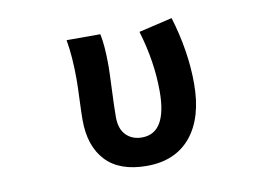

<svg xmlns="http://www.w3.org/2000/svg" viewBox="-67 -680 1133 799"><g transform="rotate(-10 500.0 -280.0)"><path d="M494.1 13.7Q378.9 13.7 320.8 -48.3Q262.7 -110.4 262.7 -220.7Q262.7 -249 265.1 -306.2Q267.6 -363.3 267.6 -392.6Q267.6 -488.3 254.9 -559.6H397.5Q408.2 -511.7 408.2 -422.9Q408.2 -400.4 404.8 -324.2Q401.4 -248 401.4 -209Q401.4 -158.2 427.2 -132.3Q453.1 -106.4 494.1 -106.4Q599.6 -106.4 599.6 -283.2Q599.6 -408.2 559.6 -541L701.2 -574.2Q746.1 -426.8 746.1 -290Q746.1 -145.5 680.2 -65.9Q614.3 13.7 494.1 13.7Z"/></g></svg>

Font: GenEi Gothic M Regular
Style: Bold
Weight: 700
Designer: o_tamon (Modified); [Source Han Sans]
Ryoko NISHIZUKA  (kana & ideographs); Paul D. Hunt (Latin, Greek & Cyrillic); Wenl
Version: Version 1.1a;Original Version 1.004